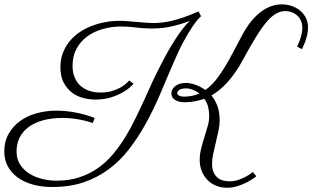

<svg xmlns="http://www.w3.org/2000/svg" viewBox="-59 -757 1446 889"><path d="M819.8 -660.2Q791 -649.4 766.8 -642.6Q742.7 -635.7 721.4 -631.8Q700.2 -627.9 680.4 -626.5Q660.6 -625 640.1 -625Q606.9 -625 571.3 -629.6Q535.6 -634.3 502.4 -634.3Q458 -634.3 417.2 -622.8Q376.5 -611.3 345.2 -588.6Q314 -565.9 295.4 -531.7Q276.9 -497.6 276.9 -451.7Q276.9 -423.8 285.6 -401.1Q294.4 -378.4 311 -362.3Q327.6 -346.2 351.6 -337.4Q375.5 -328.6 405.3 -328.6Q439 -328.6 463.9 -336.9Q488.8 -345.2 505.1 -355.5Q521.5 -365.7 529.8 -374.5Q538.1 -383.3 539.1 -384.3L559.6 -369.1Q558.1 -367.2 545.9 -355.5Q533.7 -343.8 511.5 -330.6Q489.3 -317.4 456.8 -306.6Q424.3 -295.9 382.3 -295.9Q355 -295.9 326.4 -303.2Q297.9 -310.5 274.4 -328.1Q251 -345.7 235.8 -374.5Q220.7 -403.3 220.7 -445.8Q220.7 -480.5 231.4 -509.8Q242.2 -539.1 261 -563Q279.8 -586.9 305.9 -605.2Q332 -623.5 362.5 -635.7Q393.1 -647.9 427.2 -654.3Q461.4 -660.6 496.6 -660.6Q511.7 -660.6 532 -658.9Q552.2 -657.2 573.5 -655.5Q594.7 -653.8 615.2 -652.1Q635.7 -650.4 651.9 -650.4Q669.9 -650.4 690.7 -652.6Q711.4 -654.8 736.6 -660.6Q761.7 -666.5 792 -677Q822.3 -687.5 859.9 -704.1L872.1 -682.1Q872.1 -682.1 861.8 -671.9Q851.6 -661.6 833.5 -635.7Q815.4 -609.9 791 -564.9Q766.6 -520 737.3 -450.2Q708 -379.9 678 -310.8Q647.9 -241.7 613.3 -179.7Q578.6 -117.7 537.4 -64.7Q496.1 -11.7 444.1 26.9Q392.1 65.4 327.9 87.2Q263.7 108.9 182.6 108.9Q134.3 108.9 93.5 97.7Q52.7 86.4 23.4 65.2Q-5.9 43.9 -22.5 13.7Q-39.1 -16.6 -39.1 -54.7Q-39.1 -102.1 -19 -137.5Q1 -172.9 34.2 -196.8Q67.4 -220.7 111.1 -232.7Q154.8 -244.6 201.7 -244.6Q246.6 -244.6 292 -235.8Q337.4 -227.1 379.4 -210.9L370.1 -187Q338.9 -198.7 301.3 -204.8Q263.7 -210.9 231 -210.9Q180.7 -210.9 141.1 -200.2Q101.6 -189.5 74 -169.2Q46.4 -148.9 32 -120.1Q17.6 -91.3 17.6 -55.7Q17.6 -20 34.4 5.6Q51.3 31.2 78.1 47.6Q105 64 137.9 71.8Q170.9 79.6 202.6 79.6Q261.7 79.6 309.3 63.7Q356.9 47.9 395.5 20.5Q434.1 -6.8 464.6 -43.5Q495.1 -80.1 520.8 -121.8Q546.4 -163.6 567.9 -208Q589.4 -252.4 609.4 -295.4Q644 -375.5 680.2 -446.3Q695.3 -476.6 712.6 -507.8Q730 -539.1 748 -567.6Q766.1 -596.2 784.4 -620.4Q802.7 -644.5 819.8 -660.2ZM1316.4 -541.5Q1316.4 -542 1320.3 -549.8Q1324.2 -557.6 1328.9 -570.1Q1333.5 -582.5 1337.2 -598.1Q1340.8 -613.8 1340.8 -629.9Q1340.8 -646.5 1334.7 -660.4Q1328.6 -674.3 1318.1 -684.3Q1307.6 -694.3 1293 -700Q1278.3 -705.6 1261.7 -705.6Q1239.7 -705.6 1219 -693.8Q1198.2 -682.1 1175.5 -655.5Q1152.8 -628.9 1126.5 -586.2Q1100.1 -543.5 1066.4 -481.4Q1047.9 -446.8 1029.1 -420.2Q1010.3 -393.6 991.7 -373.5Q973.1 -353.5 955.1 -339.1Q937 -324.7 919.9 -314.9Q936 -295.9 947 -267.8Q958 -239.7 958 -198.7Q958 -176.8 952.4 -150.4Q946.8 -124 940.2 -97.2Q933.6 -70.3 928.2 -44.9Q922.9 -19.5 922.9 0Q922.9 26.4 930.7 42.5Q938.5 58.6 950.7 67.6Q962.9 76.7 977.3 79.6Q991.7 82.5 1004.4 82.5Q1025.4 82.5 1044.7 75.9Q1064 69.3 1079.1 61Q1096.7 51.8 1111.8 39.1L1127.9 59.1Q1126.5 60.1 1115 68.6Q1103.5 77.1 1084.7 86.9Q1065.9 96.7 1042 104.5Q1018.1 112.3 992.2 112.3Q965.3 112.3 942.1 103Q918.9 93.8 902.1 76.7Q885.3 59.6 875.5 36.1Q865.7 12.7 865.7 -16.1Q865.7 -43.5 872.6 -70.3Q879.4 -97.2 887.7 -123Q896 -148.9 902.8 -173.3Q909.7 -197.8 909.7 -220.2Q909.7 -239.7 905 -260.3Q900.4 -280.8 887.2 -299.3Q864.7 -292.5 844.2 -288.1Q823.7 -283.7 797.4 -283.7Q775.4 -283.7 762.7 -288.8Q750 -293.9 743.9 -300.5Q737.8 -307.1 736.1 -313.7Q734.4 -320.3 734.4 -323.7Q734.4 -344.2 752.7 -358.6Q771 -373 802.7 -373Q819.8 -373 843.3 -365.5Q866.7 -357.9 892.1 -340.3Q918.9 -359.4 941.7 -388.2Q964.4 -417 984.9 -451.4Q1005.4 -485.8 1024.9 -523.7Q1044.4 -561.5 1064.9 -599.1Q1101.6 -666 1147.9 -701.4Q1194.3 -736.8 1246.1 -736.8Q1268.6 -736.8 1290.3 -729.7Q1312 -722.7 1329.1 -709Q1346.2 -695.3 1356.7 -675.5Q1367.2 -655.8 1367.2 -630.4Q1367.2 -611.8 1363 -594.2Q1358.9 -576.7 1353.8 -562.7Q1348.6 -548.8 1344 -539.8Q1339.4 -530.8 1338.9 -529.3ZM864.7 -324.2Q852.1 -334 835.2 -340.8Q818.4 -347.7 801.8 -347.7Q782.7 -347.7 772.2 -341.1Q761.7 -334.5 761.7 -325.7Q761.7 -320.3 768.8 -314.9Q775.9 -309.6 796.9 -309.6Q812 -309.6 830.3 -313.2Q848.6 -316.9 864.7 -324.2Z"/></svg>

Font: Parisienne
Style: Regular
Weight: 400
Designer: Astigmatic (AOETI)
Foundry: Astigmatic (AOETI)
Version: Version 1.000